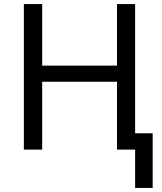

<svg xmlns="http://www.w3.org/2000/svg" viewBox="-20 -734 795 942"><path d="M643 188V0H554V-333H187V0H97V-714H187V-412H554V-714H643V-80H729V188Z"/></svg>

Font: Go Noto Kurrent-Regular
Style: Regular
Weight: 400
Designer: Monotype Design Team
Foundry: Monotype Imaging Inc.
Version: Version 2.012; ttfautohint (v1.8.4.7-5d5b)